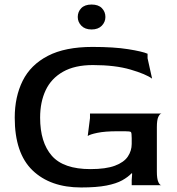

<svg xmlns="http://www.w3.org/2000/svg" viewBox="-20 -817 782 847"><path d="M338 10Q202 10 123.5 -65.5Q45 -141 45 -298Q45 -390 80 -460.5Q115 -531 191 -570.5Q267 -610 388 -610Q483 -610 545.5 -600Q608 -590 631 -580V-560L651 -470Q624 -490 556 -510Q488 -530 390 -530Q310 -530 258 -500.5Q206 -471 181.5 -419Q157 -367 157 -298Q157 -189 208.5 -130Q260 -71 379 -71Q447 -71 487 -86Q527 -101 544 -126.5Q561 -152 561 -182V-208Q561 -231 557.5 -234.5Q554 -238 531 -238H499Q443 -238 409.5 -231Q376 -224 367 -217L377 -296V-316H692Q685 -315 678.5 -301.5Q672 -288 672 -256V-60Q672 -28 678.5 -14Q685 0 692 0H561V-23L563 -51L561 -53Q545 -36 519 -21.5Q493 -7 449.5 1.5Q406 10 338 10ZM384 -687Q355 -687 339 -703.5Q323 -720 323 -742Q323 -765 338.5 -781Q354 -797 384 -797Q414 -797 429.5 -781Q445 -765 445 -742Q445 -720 429 -703.5Q413 -687 384 -687Z"/></svg>

Font: Red Rose
Style: Regular
Weight: 400
Designer: Jaikishan Patel
Version: Version 2.000; ttfautohint (v1.8.3)